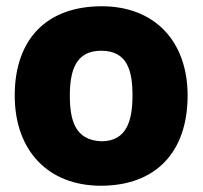

<svg xmlns="http://www.w3.org/2000/svg" viewBox="-20 -583 647 613"><path d="M302 10C477 10 579 -97 579 -278C579 -451 474 -563 305 -563C129 -563 27 -458 27 -278C27 -102 134 10 302 10ZM304 -132C219 -135 203 -200 203 -278C203 -358 222 -421 303 -421C387 -421 403 -357 403 -278C403 -199 385 -132 304 -132Z"/></svg>

Font: Frost ExtraBold
Style: Regular
Weight: 800
Designer: Lee Frost
Foundry: Lee Frost for Ice Communication Norge AS
Version: Version 2.011;hotconv 1.0.107;makeotfexe 2.5.65593